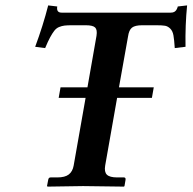

<svg xmlns="http://www.w3.org/2000/svg" viewBox="-20 -693 716 714"><path d="M198.2 -329.1 205.1 -368.2H305.2L338.9 -560.1Q342.3 -582.5 333.7 -590.8Q325.2 -599.1 298.8 -599.1H248Q230 -599.1 220 -597.9Q210 -596.7 199.7 -592.5Q189.5 -588.4 181.9 -578.6Q174.3 -568.8 166.3 -554Q158.2 -539.1 147.9 -514.2L110.8 -519Q140.1 -597.7 159.2 -672.9L192.9 -668.9Q189 -646 209 -646H615.2Q619.1 -646 622.3 -646.7Q625.5 -647.5 627.9 -648.7Q630.4 -649.9 632.3 -651.9Q634.3 -653.8 635.3 -655.3Q636.2 -656.7 637.5 -659.2Q638.7 -661.6 639.2 -662.8Q639.6 -664.1 640.4 -666.3Q641.1 -668.5 641.1 -668.9L675.8 -672.9Q668.5 -599.6 669.9 -519L629.9 -514.2Q627.9 -545.4 625 -561.5Q622.1 -577.6 613.3 -586.4Q604.5 -595.2 594 -597.2Q583.5 -599.1 561 -599.1H508.8Q482.4 -599.1 470.9 -590.3Q459.5 -581.5 456.1 -557.1L422.4 -368.2H551.8L544.9 -329.1H415.5L371.1 -77.1Q367.2 -53.7 377.4 -43.5Q387.7 -33.2 416 -33.2H440.9Q448.2 -33.2 446.8 -23.9L442.9 -1L440.9 1Q327.1 -1 289.1 -1L157.2 1L154.8 -1L159.2 -23.9Q160.6 -33.2 168 -33.2H192.9Q221.7 -33.2 235.8 -44.2Q250 -55.2 253.9 -77.1L298.3 -329.1Z"/></svg>

Font: Linux Libertine G
Style: Bold Italic
Weight: 700
Italic angle: -11.5°
Designer: Philipp H. Poll
Foundry: Philipp H. Poll
Version: Version 4.1.0